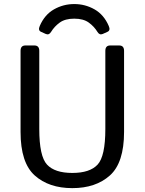

<svg xmlns="http://www.w3.org/2000/svg" viewBox="-20 -928 725 962"><path d="M179.2 -797.9Q203.6 -854.5 250.5 -881.1Q297.4 -907.7 352.1 -907.7Q406.7 -907.7 453.6 -881.1Q500.5 -854.5 524.9 -797.9Q534.7 -775.9 518.6 -768.6L494.6 -757.8Q478.5 -751 468.3 -768.1Q451.7 -795.4 424.8 -814.9Q397.9 -834.5 352.1 -834.5Q306.2 -834.5 279.3 -814.9Q252.4 -795.4 235.8 -768.1Q225.6 -751 209.5 -757.8L185.5 -768.6Q169.4 -775.9 179.2 -797.9ZM83 -267.1V-673.3Q83 -700.2 107.4 -700.2H152.3Q176.8 -700.2 176.8 -673.3V-281.7Q176.8 -145 215.6 -103.3Q254.4 -61.5 342.3 -61.5Q430.2 -61.5 469 -103.3Q507.8 -145 507.8 -281.7V-673.3Q507.8 -700.2 532.2 -700.2H577.1Q601.6 -700.2 601.6 -673.3V-267.1Q601.6 -112.3 530.5 -48.8Q459.5 14.6 342.3 14.6Q225.1 14.6 154.1 -48.8Q83 -112.3 83 -267.1Z"/></svg>

Font: Istok Web
Style: Regular
Weight: 400
Designer: Andrey V. Panov
Foundry: Andrey V. Panov
Version: Version 1.0.2g